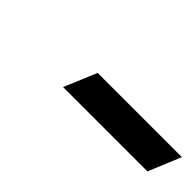

<svg xmlns="http://www.w3.org/2000/svg" viewBox="22 -1002 532 532"><g transform="rotate(45 288.0 -736.0)"><path d="M206 -689 246 -784.5H576L536.5 -689Z"/></g></svg>

Font: Libre Caslon Condensed
Style: Italic
Weight: 400
Italic angle: -22.583°
Designer: Pablo Impallari, Rodrigo Fuenzalida, Katja Schimmel, Ertekin Erdin
Foundry: Pablo Impallari, Rodrigo Fuenzalida
Version: Version 2.000;gftools[0.9.33]